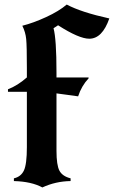

<svg xmlns="http://www.w3.org/2000/svg" viewBox="-20 -795 500 843"><path d="M41 0V-12Q72 -19 85 -46.5Q98 -74 98 -149V-392H15V-403Q57 -419 98 -455V-497Q98 -593 95 -623.5Q92 -654 78 -682Q126 -694 182.5 -720Q239 -746 273 -775Q337 -741 460 -714Q429 -625 372 -625Q327 -625 235 -684L215 -671Q228 -624 228 -477V-455H369V-451Q338 -418 323 -372L228 -385V-133Q228 -70 241 -45.5Q254 -21 290 -12V0Q224 1 166 28Q118 2 41 0Z"/></svg>

Font: NewRocker
Style: Regular
Weight: 400
Designer: Pablo Impallari, Brenda Gallo, Rodrigo Fuenzalida
Foundry: Pablo Impallari, Brenda Gallo, Rodrigo Fuenzalida
Version: Version 1.000